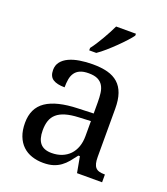

<svg xmlns="http://www.w3.org/2000/svg" viewBox="-141 -865 846 973"><g transform="rotate(20 281.5 -378.0)"><path d="M147 -145Q147 -98.1 166.7 -75Q186.5 -51.8 228 -51.8Q258.3 -51.8 283 -61.5Q307.6 -71.3 325 -89.4Q342.3 -107.4 351.6 -133.3Q360.8 -159.2 360.8 -190.9V-272L296.9 -269Q254.4 -267.1 225.8 -258.5Q197.3 -250 179.7 -234.6Q162.1 -219.2 154.5 -196.8Q147 -174.3 147 -145ZM268.1 -496.1Q239.3 -496.1 221.4 -488Q203.6 -480 193.6 -465.3Q183.6 -450.7 180.2 -430.7Q176.8 -410.6 176.8 -387.2Q135.3 -387.2 113.5 -401.4Q91.8 -415.5 91.8 -450.2Q91.8 -476.1 106 -494.1Q120.1 -512.2 144.8 -523.7Q169.4 -535.2 202.1 -540.5Q234.9 -545.9 272 -545.9Q317.9 -545.9 352.1 -536.9Q386.2 -527.8 409.2 -507.3Q432.1 -486.8 443.6 -453.9Q455.1 -420.9 455.1 -373V-113.8Q455.1 -92.8 458.5 -79.1Q461.9 -65.4 469.2 -57.1Q476.6 -48.8 488.5 -45.4Q500.5 -42 517.1 -42H520V0H384.8L369.1 -85.9H360.8Q345.2 -64.9 330.6 -47.4Q315.9 -29.8 298.3 -17.1Q280.8 -4.4 258.5 2.7Q236.3 9.8 205.1 9.8Q171.9 9.8 143.3 0.2Q114.7 -9.3 94 -29.1Q73.2 -48.8 61.5 -78.9Q49.8 -108.9 49.8 -149.9Q49.8 -229.5 106.4 -268.1Q163.1 -306.6 277.8 -310.1L360.8 -313V-373Q360.8 -399.9 357.9 -422.6Q355 -445.3 345.2 -461.7Q335.4 -478 317.1 -487.1Q298.8 -496.1 268.1 -496.1ZM230 -619.1Q241.2 -633.3 253.2 -651.9Q265.1 -670.4 276.6 -690.2Q288.1 -710 298.6 -729.7Q309.1 -749.5 316.9 -766.1H423.8V-755.9Q414.6 -742.7 396.5 -722.9Q378.4 -703.1 356.4 -681.6Q334.5 -660.2 311.3 -639.9Q288.1 -619.6 268.1 -606H230Z"/></g></svg>

Font: Droid-TTFautohint Serif
Style: Regular
Weight: 400
Foundry: Ascender Corporation
Version: Version 1.00; ttfautohint (v1.00rc1.4-1a1c-dirty) -l 8 -r 50